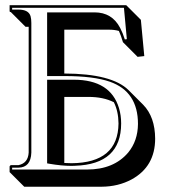

<svg xmlns="http://www.w3.org/2000/svg" viewBox="-20 -665 662 742"><path d="M419.9 -270Q379.4 -290.5 321.8 -290.5H228.5V-35.2Q243.7 -34.2 256.8 -34.2Q436.5 -36.1 438 -188Q437.5 -235.4 419.9 -270ZM228.5 -380.9Q412.6 -380.4 477.1 -316.4L533.7 -259.8Q579.1 -212.9 579.6 -129.4Q579.6 -21.5 488.8 28.3Q437 56.2 372.6 56.6H73.7L17.1 0V-22Q18.6 -25.4 22 -26.9H51.8Q88.4 -34.7 90.8 -75.2V-561.5H78.6L22 -618.2Q19 -618.7 18.1 -619.1Q17.1 -621.1 17.1 -622.1V-645H467.8L524.4 -588.4L537.6 -448.2L511.7 -445.3L455.1 -502Q447.8 -527.3 439.5 -545.4Q422.9 -550.3 401.4 -550.3H228.5ZM101.1 -576.2V-75.2Q99.1 -18.1 51.8 -17.1H26.9V-9.8H315.9Q419.9 -9.8 475.6 -75.7Q512.7 -121.1 513.2 -186Q513.2 -311 404.8 -349.1Q341.8 -371.1 229 -371.1H162.1V-617.2H345.2Q413.1 -617.2 444.3 -557.1Q454.6 -537.6 462.4 -512.7L470.2 -513.7L459 -634.8H26.9V-627.9H51.8Q90.3 -627.9 98.1 -602.5Q101.1 -591.8 101.1 -576.2ZM162.1 -356.9H265.1Q406.7 -356.9 439.9 -247.1Q448.2 -219.2 448.2 -188Q448.2 -30.3 270.5 -24.4Q263.2 -24.4 256.8 -23.9Q218.3 -23.9 170.4 -32.2L162.1 -33.7Z"/></svg>

Font: Linux Biolinum Shadow O
Style: Regular
Weight: 400
Designer: Philipp H. Poll
Foundry: Philipp H. Poll
Version: Version 1.0.4